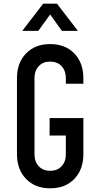

<svg xmlns="http://www.w3.org/2000/svg" viewBox="-20 -1005 532 1041"><path d="M252 16Q170.5 16 121.2 -35Q72 -86 72 -169V-581Q72 -664.5 121.2 -715.2Q170.5 -766 252 -766Q334 -766 383 -715.2Q432 -664.5 432 -581V-551H337V-581Q337 -621.5 314 -646.2Q291 -671 252 -671Q213 -671 190 -646.2Q167 -621.5 167 -581V-169Q167 -128.5 190 -103.8Q213 -79 252 -79Q291 -79 314 -103.8Q337 -128.5 337 -169V-270H249V-365H432V-169Q432 -86 383 -35Q334 16 252 16ZM100.5 -837.5 214 -985H289L402.5 -837.5H315.5L252 -926.5L187.5 -837.5Z"/></svg>

Font: Mohave Medium
Style: Regular
Weight: 500
Designer: Gumpita Rahayu
Foundry: Tokotype
Version: Version 2.003